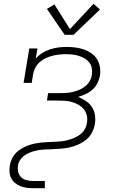

<svg xmlns="http://www.w3.org/2000/svg" viewBox="-20 -785 640 1010"><path d="M152 205Q135 205 118 202.5Q101 200 85.5 193.5Q70 187 57.5 176Q45 165 38 150.5Q31 136 30 118.5Q29 101 32 83Q35 66 43 49.5Q51 33 64 19.5Q77 6 93.5 -3.5Q110 -13 127 -19.5Q144 -26 161 -29.5Q178 -33 195.5 -35Q213 -37 230.5 -37.5Q248 -38 265.5 -39Q283 -40 300.5 -41.5Q318 -43 335 -47.5Q352 -52 369 -59Q386 -66 401 -77Q416 -88 425.5 -104.5Q435 -121 437 -138Q441 -157 437 -176Q433 -195 422 -209Q411 -223 395 -232.5Q379 -242 361.5 -247.5Q344 -253 324.5 -254.5Q305 -256 286 -256H227L233 -295H293Q310 -295 327 -296Q344 -297 361.5 -301Q379 -305 396 -312Q413 -319 427.5 -330.5Q442 -342 451.5 -358Q461 -374 463 -391Q466 -409 463 -426Q460 -443 450 -456Q440 -469 425.5 -477.5Q411 -486 395 -491Q379 -496 361.5 -498Q344 -500 327 -500Q309 -500 291 -498Q273 -496 255.5 -491.5Q238 -487 220.5 -479Q203 -471 189 -458.5Q175 -446 166 -429Q157 -412 154 -394L147 -349H104L134 -530H177L168 -477Q183 -494 203 -506.5Q223 -519 245 -526Q267 -533 288.5 -535.5Q310 -538 332 -538Q355 -538 378 -535Q401 -532 422 -524.5Q443 -517 461 -504.5Q479 -492 490.5 -473.5Q502 -455 505.5 -432.5Q509 -410 506 -387Q502 -367 492.5 -347.5Q483 -328 466.5 -313.5Q450 -299 430.5 -290Q411 -281 391 -275Q412 -267 431.5 -254Q451 -241 463.5 -222Q476 -203 479.5 -179.5Q483 -156 479 -132Q475 -109 463.5 -87Q452 -65 432.5 -49.5Q413 -34 390 -24Q367 -14 343.5 -9Q320 -4 297 -2.5Q274 -1 251 0H250Q250 0 250 0Q250 0 250 0H249Q232 1 215 1.5Q198 2 181.5 5Q165 8 148 13.5Q131 19 116 28Q101 37 89.5 51.5Q78 66 75 83Q72 101 75.5 118Q79 135 90.5 146.5Q102 158 118.5 162.5Q135 167 152 167H216V205ZM320 -602 227 -738 266 -762 348 -632 472 -765 506 -735 367 -602Z"/></svg>

Font: Iosevka Slab XLtExObl
Style: Regular
Weight: 200
Width: 7
Italic angle: -9°
Monospace: yes
Designer: Belleve Invis
Foundry: Belleve Invis
Version: Version 11.1.1; ttfautohint (v1.8.3)